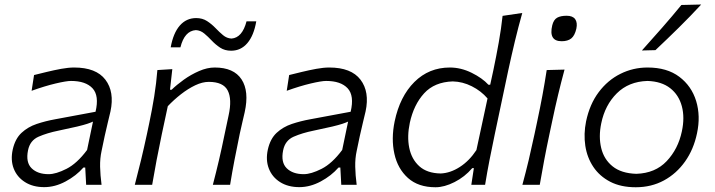

<svg xmlns="http://www.w3.org/2000/svg" viewBox="-20 -798 3088 829"><path d="M171 10Q122 10 87.8 -11.8Q53.5 -33.5 39.2 -70.2Q25 -107 35 -152.5Q45.5 -199 73 -224.5Q100.5 -250 138.5 -262.8Q176.5 -275.5 218 -283L392.5 -315.5Q409 -385 379.5 -416.8Q350 -448.5 286.5 -448.5Q266.5 -448.5 220 -437.5Q173.5 -426.5 116.5 -406L127 -474Q151 -480 182 -487.5Q213 -495 244.2 -500.8Q275.5 -506.5 300 -506.5Q395 -506.5 435 -454Q475 -401.5 457 -317Q452 -295 445.5 -269Q439 -243 432 -210.5L418.5 -146Q411.5 -114 412.2 -78Q413 -42 418.5 0H352L348 -74.5H340Q309 -39 263.2 -14.5Q217.5 10 171 10ZM190 -46Q221.5 -46 267 -69Q312.5 -92 356 -150.5L381.5 -273Q372 -268.5 357 -263.5Q342 -258.5 313 -251.5Q284 -244.5 233 -234Q183.5 -224 146.5 -207.8Q109.5 -191.5 101 -149Q90.5 -97 116.5 -71.5Q142.5 -46 190 -46Z M562 0Q576.5 -55.5 589 -107.2Q601.5 -159 614.5 -219.5L625 -269.5Q636.5 -324 645.8 -381.2Q655 -438.5 659.5 -495.5L724 -499.5L714 -410.5H721Q742.5 -431.5 773.5 -453.8Q804.5 -476 839.5 -491.2Q874.5 -506.5 907 -506.5Q989.5 -506.5 1023 -455.2Q1056.5 -404 1036.5 -313.5Q1032 -293 1026.5 -270.5Q1021 -248 1015 -219.5Q1002.5 -159 992.5 -107.2Q982.5 -55.5 973.5 0H899Q913.5 -55.5 925.5 -106.8Q937.5 -158 949.5 -217L967 -299.5Q982.5 -370 963.2 -407.2Q944 -444.5 881.5 -444.5Q854 -444.5 823 -429.8Q792 -415 761.2 -391Q730.5 -367 704.5 -339.5L678.5 -218Q666 -158 656.2 -106.8Q646.5 -55.5 637 0ZM978 -579Q950.5 -579 930.5 -592.2Q910.5 -605.5 894.2 -622.8Q878 -640 861.8 -653.5Q845.5 -667 825.5 -668Q776.5 -664.5 759 -593.5H717Q728 -655 756.2 -687.5Q784.5 -720 827 -720Q854 -720 874 -707Q894 -694 910.5 -676.8Q927 -659.5 943.2 -646Q959.5 -632.5 979.5 -631.5Q1026 -635 1044.5 -706H1086.5Q1076 -644.5 1048 -611.8Q1020 -579 978 -579Z M1272.5 10Q1223.5 10 1189.2 -11.8Q1155 -33.5 1140.8 -70.2Q1126.5 -107 1136.5 -152.5Q1147 -199 1174.5 -224.5Q1202 -250 1240 -262.8Q1278 -275.5 1319.5 -283L1494 -315.5Q1510.5 -385 1481 -416.8Q1451.5 -448.5 1388 -448.5Q1368 -448.5 1321.5 -437.5Q1275 -426.5 1218 -406L1228.5 -474Q1252.5 -480 1283.5 -487.5Q1314.5 -495 1345.8 -500.8Q1377 -506.5 1401.5 -506.5Q1496.5 -506.5 1536.5 -454Q1576.5 -401.5 1558.5 -317Q1553.5 -295 1547 -269Q1540.5 -243 1533.5 -210.5L1520 -146Q1513 -114 1513.8 -78Q1514.5 -42 1520 0H1453.5L1449.5 -74.5H1441.5Q1410.5 -39 1364.8 -14.5Q1319 10 1272.5 10ZM1291.5 -46Q1323 -46 1368.5 -69Q1414 -92 1457.5 -150.5L1483 -273Q1473.5 -268.5 1458.5 -263.5Q1443.5 -258.5 1414.5 -251.5Q1385.5 -244.5 1334.5 -234Q1285 -224 1248 -207.8Q1211 -191.5 1202.5 -149Q1192 -97 1218 -71.5Q1244 -46 1291.5 -46Z M1860.5 10.5Q1786 10.5 1741.5 -29.5Q1697 -69.5 1682.8 -134.2Q1668.5 -199 1684 -274Q1706.5 -381.5 1769.2 -444Q1832 -506.5 1922.5 -506.5Q1970 -506.5 2016.2 -483.8Q2062.5 -461 2089 -432H2096.5L2110 -494Q2123 -556 2133.5 -615Q2144 -674 2150 -729.5L2235 -742Q2218 -681.5 2203.2 -620Q2188.5 -558.5 2174.5 -494L2116.5 -219.5Q2103.5 -157.5 2093.5 -106.5Q2083.5 -55.5 2074.5 0H2015L2026 -72H2019Q1986.5 -34 1942.5 -11.8Q1898.5 10.5 1860.5 10.5ZM1882.5 -49Q1924 -50.5 1965.2 -77Q2006.5 -103.5 2037 -150L2085 -373Q2057 -405.5 2017.2 -425.5Q1977.5 -445.5 1935 -446.5Q1856 -444 1811.2 -395Q1766.5 -346 1749.5 -268Q1737 -209 1747 -159.8Q1757 -110.5 1790.5 -80.2Q1824 -50 1882.5 -49Z M2235.5 0Q2250.5 -55.5 2262.8 -107Q2275 -158.5 2288 -219.5L2298.5 -269Q2312.5 -334.5 2322.2 -387.2Q2332 -440 2340.5 -495.5L2417.5 -497.5Q2402.5 -442 2389.8 -389Q2377 -336 2363 -269L2352.5 -219.5Q2339.5 -158.5 2329.8 -107Q2320 -55.5 2310.5 0ZM2405 -620Q2348 -620 2364.5 -689Q2370.5 -713 2385.5 -721.5Q2400.5 -730 2426.5 -730Q2453 -730 2463.5 -715.2Q2474 -700.5 2468.5 -674Q2461.5 -644 2446.5 -632Q2431.5 -620 2405 -620Z M2725 10.5Q2660.5 10.5 2614.8 -13.2Q2569 -37 2542 -77.2Q2515 -117.5 2507.2 -168.5Q2499.5 -219.5 2510.5 -274Q2526 -348 2565 -400Q2604 -452 2658.8 -479.2Q2713.5 -506.5 2776 -506.5Q2860 -506.5 2913 -466.5Q2966 -426.5 2985.8 -361.8Q3005.5 -297 2989.5 -222.5Q2975 -153 2938 -100.8Q2901 -48.5 2846.8 -19Q2792.5 10.5 2725 10.5ZM2727.5 -47.5Q2809 -50 2858.5 -102.2Q2908 -154.5 2924 -230.5Q2937 -290.5 2924 -339.2Q2911 -388 2873.8 -417.2Q2836.5 -446.5 2775.5 -448.5Q2694.5 -446 2643.2 -395Q2592 -344 2576 -265.5Q2564 -208 2575.8 -159Q2587.5 -110 2625 -79.8Q2662.5 -49.5 2727.5 -47.5ZM2751.5 -580Q2796 -629.5 2839 -678.5Q2882 -727.5 2922 -776.5L3007.5 -778.5Q2961 -728 2911.2 -679Q2861.5 -630 2810 -581.5Z"/></svg>

Font: Commissioner Flair Light
Style: Italic
Weight: 300
Italic angle: -12°
Designer: Kostas Bartsokas
Foundry: Kostas Bartsokas
Version: Version 1.000; ttfautohint (v1.8.3)